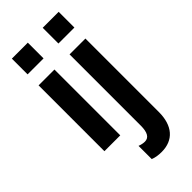

<svg xmlns="http://www.w3.org/2000/svg" viewBox="-310 -824 1122 1122"><g transform="rotate(-45 251.0 -262.5)"><path d="M58 -635H190V-765H58ZM313 -635H445V-765H313ZM58 0H189V-544H58ZM292 240C389 240 445 176 445 63V-544H314V45C314 100 298 128 265 128C252 128 237 125 221 119V228C240 236 264 240 292 240Z"/></g></svg>

Font: Kathrein 77 Bold Condensed
Style: Regular
Weight: 700
Width: 3
Designer: Lazydogs Typefoundry, based on Open Sans by Ascender Corporation
Foundry: Lazydogs Typefoundry
Version: Version 1.003;PS 001.003;hotconv 1.0.88;makeotf.lib2.5.64775